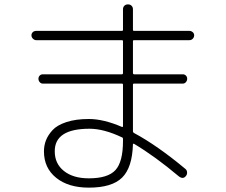

<svg xmlns="http://www.w3.org/2000/svg" viewBox="-20 -820 1040 885"><path d="M546.9 -169.9V-179.7Q546.9 -185.5 543 -186.5Q459 -226.6 392.6 -226.6Q231.4 -226.6 232.4 -122.1Q232.4 -65.4 274.9 -31.7Q317.4 2 389.6 2Q477.5 2 512.2 -36.1Q546.9 -74.2 546.9 -169.9ZM147.5 -634.8Q138.7 -634.8 131.8 -641.6Q125 -648.4 125 -657.2Q125 -666 131.3 -671.9Q137.7 -677.7 147.5 -677.7H542Q546.9 -677.7 546.9 -682.6V-777.3Q546.9 -787.1 553.2 -793.5Q559.6 -799.8 569.8 -799.8Q580.1 -799.8 586.4 -793.5Q592.8 -787.1 592.8 -777.3V-682.6Q592.8 -677.7 597.7 -677.7H852.5Q861.3 -677.7 868.2 -671.9Q875 -666 875 -657.2Q875 -648.4 868.7 -641.6Q862.3 -634.8 852.5 -634.8H597.7Q592.8 -634.8 592.8 -629.9V-483.4Q592.8 -478.5 597.7 -477.5H822.3Q831.1 -477.5 836.9 -471.7Q842.8 -465.8 842.8 -457Q842.8 -448.2 836.9 -441.4Q831.1 -434.6 822.3 -434.6H597.7Q592.8 -434.6 592.8 -429.7V-213.9Q592.8 -210 597.7 -207Q705.1 -149.4 835 -41Q841.8 -35.2 842.3 -25.4Q842.8 -15.6 836.9 -8.8Q824.2 7.8 804.7 -6.8Q694.3 -99.6 597.7 -157.2Q595.7 -158.2 594.2 -157.2Q592.8 -156.2 592.8 -155.3Q589.8 -47.9 543 -1.5Q496.1 44.9 389.6 44.9Q294.9 44.9 238.8 -0.5Q182.6 -45.9 182.6 -122.1Q182.6 -149.4 191.9 -173.3Q201.2 -197.3 222.2 -220.2Q243.2 -243.2 286.1 -257.3Q329.1 -271.5 389.6 -271.5Q457 -271.5 541 -235.4Q542 -234.4 544.4 -234.9Q546.9 -235.4 546.9 -237.3V-429.7Q546.9 -434.6 542 -434.6H177.7Q168.9 -434.6 163.1 -441.4Q157.2 -448.2 157.2 -457Q157.2 -465.8 163.1 -471.7Q168.9 -477.5 177.7 -477.5H542Q546.9 -477.5 546.9 -483.4V-629.9Q546.9 -634.8 542 -634.8Z"/></svg>

Font: Rounded-L Mgen+ 1mn light
Style: Regular
Weight: 200
Designer: [Source Han Sans]
Ryoko NISHIZUKA  (kana & ideographs); Paul D. Hunt (Latin, Greek & Cyrillic); Wenlong ZHANG  (bopomofo
Version: Version 1.059.20150602